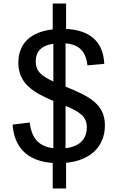

<svg xmlns="http://www.w3.org/2000/svg" viewBox="-20 -904 660 1078"><path d="M471 -537 565.5 -545.5C559.5 -682 470.5 -736 351 -741.5V-884H276V-739C153 -725 83 -661 83 -551.5C83 -436 166.5 -384.5 279.5 -337.5V-72C199.5 -81 157 -126.5 147 -216L51 -204.5C59 -81 129 0.5 276 11V154H351V10C496 -3.5 569 -89 569 -200C569 -318.5 482.5 -363.5 348 -417.5V-660.5C421.5 -654.5 462 -618 471 -537ZM180.5 -559C180.5 -615 213.5 -649 279.5 -658.5V-446.5C209 -479 180.5 -506 180.5 -559ZM348 -72V-309.5C427 -276.5 467.5 -250 467.5 -189.5C467.5 -123.5 427.5 -81 348 -72Z"/></svg>

Font: Monaspace Krypton
Style: Regular
Weight: 400
Designer: Riley Cran & the Lettermatic Team
Foundry: Lettermatic
Version: Version 1.200 (Monaspace Krypton)